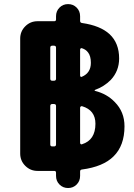

<svg xmlns="http://www.w3.org/2000/svg" viewBox="-20 -859 659 942"><path d="M373 -756.8Q373 -747.1 382.8 -746.1Q471.7 -733.4 517.6 -691.4Q564.5 -647.5 564.5 -572.3Q564.5 -510.7 523.4 -466.8Q490.2 -433.6 446.3 -418Q444.3 -417 444.3 -415Q444.3 -413.1 446.3 -413.1Q504.9 -398.4 543 -358.4Q590.8 -310.5 590.8 -239.3Q590.8 -144.5 537.1 -91.8Q486.3 -41 381.8 -27.3Q373 -26.4 373 -17.6V3.9Q373 29.3 356 46.4Q338.9 63.5 314 63.5Q289.1 63.5 272 46.4Q254.9 29.3 254.9 3.9V-11.7Q254.9 -20.5 246.1 -20.5H164.1Q128.9 -20.5 104 -45.4Q79.1 -70.3 79.1 -105.5V-669.9Q79.1 -705.1 104 -730Q128.9 -754.9 164.1 -754.9H246.1Q254.9 -754.9 254.9 -763.7V-779.3Q254.9 -804.7 272 -821.8Q289.1 -838.9 314 -838.9Q338.9 -838.9 356 -821.8Q373 -804.7 373 -779.3ZM382.8 -337.9Q378.9 -338.9 376 -336.4Q373 -334 373 -330.1V-158.2Q373 -154.3 376 -151.9Q378.9 -149.4 382.8 -151.4Q448.2 -171.9 448.2 -252Q448.2 -318.4 382.8 -337.9ZM382.8 -622.1Q378.9 -624 376 -621.6Q373 -619.1 373 -615.2V-488.3Q373 -484.4 376 -482.4Q378.9 -480.5 381.8 -482.4Q425.8 -501 425.8 -550.8Q425.8 -584 412.1 -601.6Q401.4 -616.2 382.8 -622.1ZM254.9 -625Q254.9 -634.8 245.1 -634.8H236.3Q226.6 -634.8 226.6 -625V-472.7Q226.6 -462.9 236.3 -462.9H245.1Q254.9 -462.9 254.9 -472.7ZM245.1 -140.6Q254.9 -140.6 254.9 -150.4V-338.9Q254.9 -348.6 245.1 -348.6H236.3Q226.6 -348.6 226.6 -338.9V-150.4Q226.6 -140.6 236.3 -140.6Z"/></svg>

Font: Gen Jyuu GothicX Bold
Style: Bold
Weight: 700
Designer: Ryoko NISHIZUKA (kana &amp; ideographs); Paul D. Hunt (Latin, Greek &amp; Cyrillic); Wenlong ZHANG (bopomofo); Sandoll C
Version: Version 1.058.20140828